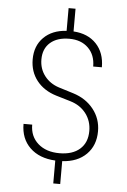

<svg xmlns="http://www.w3.org/2000/svg" viewBox="-65 -916 729 1103"><g transform="rotate(5 300.0 -364.5)"><path d="M285 141V9Q192 4 138.5 -48Q85 -100 85 -185H135Q135 -117 181.5 -76Q228 -35 305 -35Q380 -35 422.5 -72.5Q465 -110 465 -177Q465 -235 432 -278Q399 -321 342 -338L258 -363Q186 -385 145.5 -436.5Q105 -488 105 -559Q105 -637 153.5 -685.5Q202 -734 285 -739V-870H325V-739Q408 -734 456.5 -683Q505 -632 505 -548H455Q455 -615 414 -655Q373 -695 305 -695Q235 -695 195 -660Q155 -625 155 -563Q155 -509 186 -468.5Q217 -428 270 -411L354 -385Q428 -362 471.5 -307Q515 -252 515 -180Q515 -98 464 -47Q413 4 325 9V141Z"/></g></svg>

Font: Tiny Thin
Style: Regular
Weight: 100
Monospace: yes
Designer: Philipp Nurullin, Konstantin Bulenkov
Foundry: JetBrains
Version: Version 2.251; ttfautohint (v1.8.4.7-5d5b)